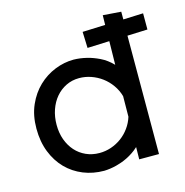

<svg xmlns="http://www.w3.org/2000/svg" viewBox="-108 -808 904 939"><g transform="rotate(-15 344.0 -338.5)"><path d="M586.9 -700.2V-661.1L688 -665V-583L585.9 -579.1L585 20H484.9L485.8 -42Q471.2 -28.3 455.8 -18.1Q440.4 -7.8 425 -0.2Q409.7 7.3 395 12.5Q380.4 17.6 367.2 21Q336.4 28.8 306.2 29.8Q249.5 29.8 200.7 10Q151.9 -9.8 115.7 -46.6Q79.6 -83.5 58.8 -136.2Q38.1 -189 38.1 -254.9Q38.1 -321.3 61 -373.3Q84 -425.3 121.3 -460.9Q158.7 -496.6 205.8 -515.4Q252.9 -534.2 300.8 -534.2Q333.5 -533.7 367.2 -525.4Q396 -518.6 429.2 -502.7Q462.4 -486.8 491.2 -457L493.2 -576.2L381.8 -571.8L378.9 -653.8L494.1 -658.2L495.1 -707ZM306.2 -60.1Q336.4 -60.1 365.2 -69.8Q394 -79.6 418.2 -97.4Q442.4 -115.2 460.4 -140.1Q478.5 -165 487.8 -194.8L488.8 -298.8Q480 -330.1 461.4 -356.2Q442.9 -382.3 418 -400.9Q393.1 -419.4 363.5 -429.7Q334 -439.9 303.2 -439.9Q267.1 -439.9 236.8 -425Q206.5 -410.2 184.6 -384.3Q162.6 -358.4 150.4 -323.2Q138.2 -288.1 138.2 -247.1Q138.2 -206.1 150.6 -171.9Q163.1 -137.7 185.3 -112.8Q207.5 -87.9 238.5 -74Q269.5 -60.1 306.2 -60.1Z"/></g></svg>

Font: McLaren
Style: Regular
Weight: 400
Designer: Astigmatic (AOETI)
Foundry: Astigmatic (AOETI)
Version: Version 1.000